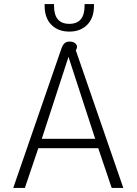

<svg xmlns="http://www.w3.org/2000/svg" viewBox="-20 -922 670 942"><path d="M280 -680Q287 -701 296.5 -709.5Q306 -718 320 -718Q339 -718 348.5 -710Q358 -702 358 -692Q358 -685 352 -675L585 0H528L462 -195H168L102 0H45ZM447 -241 316 -643 185 -241ZM199 -893V-902H245V-894Q245 -805 320 -805Q395 -805 395 -894V-902H441V-893Q441 -834 408 -800.5Q375 -767 320 -767Q265 -767 232 -800.5Q199 -834 199 -893Z"/></svg>

Font: Niramit ExtraLight
Style: Regular
Weight: 200
Designer: Katatrad Aksorn Co.,Ltd.
Foundry: Cadson Demak Co.,Ltd.
Version: Version 1.000; ttfautohint (v1.6)